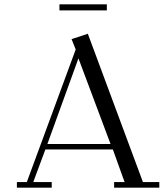

<svg xmlns="http://www.w3.org/2000/svg" viewBox="-20 -868 777 888"><path d="M58.1 0V-25.9H104L330.1 -639.2L311 -687L386.2 -711.9L641.1 -25.9H716.8V0H507.8V-25.9H556.2L502 -176.8H189.9L133.8 -25.9H219.2V0ZM199.2 -202.1H491.2L342.8 -598.1ZM254.9 -819.8V-848.1H474.1V-819.8Z"/></svg>

Font: Dehuti Alt
Style: Book
Weight: 400
Version: Version 1.2